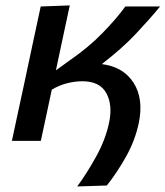

<svg xmlns="http://www.w3.org/2000/svg" viewBox="-20 -521 612 710"><path d="M265.5 168.5Q301 120.5 335.5 58Q370 -4.5 383 -65.5Q397.5 -132.5 373.2 -176.5Q349 -220.5 285 -220.5Q256 -220.5 227.2 -213Q198.5 -205.5 171.5 -189.5Q160.5 -137.5 151 -93.2Q141.5 -49 131 0H24Q35.5 -54 46.5 -105.2Q57.5 -156.5 71 -218.5L81.5 -268Q96 -335.5 107.2 -388.5Q118.5 -441.5 130.5 -497L238 -501Q226.5 -446.5 215 -393.8Q203.5 -341 191.5 -283.5L187 -261.5H187.5L236 -296.5Q306.5 -345 358.2 -398Q410 -451 443.5 -497H572Q535 -452 484.2 -397.8Q433.5 -343.5 356.5 -284Q436 -274 474 -214.8Q512 -155.5 493 -65Q479 0 445.2 59.8Q411.5 119.5 375 165Z"/></svg>

Font: Commissioner Medium
Style: Italic
Weight: 500
Italic angle: -12°
Designer: Kostas Bartsokas
Foundry: Kostas Bartsokas
Version: Version 1.000; ttfautohint (v1.8.3)